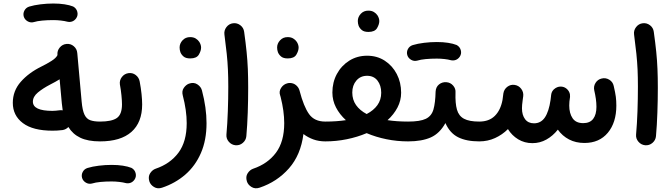

<svg xmlns="http://www.w3.org/2000/svg" viewBox="-20 -754 3738 1069"><path d="M51.3 -181.6Q51.3 -248 95.7 -298.6Q140.1 -349.1 211.9 -384.3Q240.7 -398.4 266.4 -414.6Q292 -430.7 299.8 -446.8V-449.2Q297.9 -471.7 312.7 -489.5Q327.6 -507.3 350.1 -509.3Q373 -511.7 390.6 -496.8Q408.2 -481.9 410.2 -459L411.1 -449.7Q411.6 -446.8 411.6 -443.8L434.6 -188.5Q439 -139.6 450.2 -116Q461.4 -92.3 482.4 -84.7Q503.4 -77.1 536.6 -77.1H537.1Q560.1 -77.1 576.2 -61Q592.3 -44.9 592.3 -22Q592.3 0.5 576.2 16.8Q560.1 33.2 537.1 33.2H536.6Q469.7 33.2 427.2 12.9Q384.8 -7.3 360.8 -46.9Q347.2 -32.7 328.1 -29.8Q314.5 -27.8 298.8 -27.1Q283.2 -26.4 272 -26.4Q163.6 -26.4 107.4 -68.6Q51.3 -110.8 51.3 -181.6ZM163.1 -188Q163.1 -136.7 272 -136.7Q279.8 -136.7 290.8 -137.7Q301.8 -138.7 312.5 -140.1Q320.8 -141.1 329.1 -139.6Q326.2 -157.7 324.2 -178.7L312 -312.5Q289.1 -298.3 259.3 -283.2Q218.8 -262.2 190.9 -239Q163.1 -215.8 163.1 -188ZM112.3 -661.6Q107.4 -679.2 116 -695.3Q124.5 -711.4 142.6 -717.3Q169.9 -725.6 205.8 -730Q241.7 -734.4 276.9 -734.4Q311.5 -734.4 339.6 -730Q367.7 -725.6 387.2 -717.8Q405.3 -708 410.4 -688.5Q415.5 -668.9 404.3 -652.3Q395 -639.2 381.8 -634.5Q368.7 -629.9 354.5 -633.3Q340.3 -637.2 319.1 -639.6Q297.9 -642.1 276.9 -642.1Q243.7 -642.1 215.1 -639.4Q186.5 -636.7 168 -630.9Q150.4 -626 134 -635.3Q117.7 -644.5 112.3 -661.6Z M481.9 -22Q481.9 -44.9 498.3 -61Q514.6 -77.1 537.1 -77.1Q602.5 -77.1 630.9 -97.2Q659.2 -117.2 659.2 -172.9Q659.2 -192.4 656.2 -222.9Q653.3 -253.4 647.5 -284.2Q644.5 -306.6 658.4 -325Q672.4 -343.3 694.8 -346.7Q717.8 -350.1 735.8 -336.2Q753.9 -322.3 757.8 -299.8Q764.6 -263.7 768.1 -230.5Q771.5 -197.3 771.5 -172.4Q771.5 -72.3 711.7 -19.5Q651.9 33.2 537.1 33.2Q514.6 33.2 498.3 16.8Q481.9 0.5 481.9 -22ZM437 236.8Q432.1 219.2 440.7 203.1Q449.2 187 467.3 181.2Q494.6 172.9 530.5 168.5Q566.4 164.1 601.6 164.1Q636.2 164.1 664.3 168.5Q692.4 172.9 711.9 180.7Q730 190.4 735.1 210Q740.2 229.5 729 246.1Q719.7 259.3 706.5 263.9Q693.4 268.6 679.2 265.1Q665 261.2 643.8 258.8Q622.6 256.3 601.6 256.3Q568.4 256.3 539.8 259Q511.2 261.7 492.7 267.6Q475.1 272.5 458.7 263.2Q442.4 253.9 437 236.8Z M1031.7 -288.1Q1058.6 -297.9 1079.1 -284.2Q1099.6 -270.5 1104.5 -250Q1129.9 -153.8 1129.9 -68.4Q1129.9 26.4 1098.6 98.1Q1067.4 169.9 1011.5 218.3Q955.6 266.6 882.3 291Q857.4 299.3 837.4 287.1Q817.4 274.9 811.5 255.4Q803.7 229.5 815.9 210.7Q828.1 191.9 846.2 185.5Q927.2 158.2 973.4 96.4Q1019.5 34.7 1019.5 -68.4Q1019.5 -138.7 997.6 -222.7Q991.2 -247.1 1003.2 -264.4Q1015.1 -281.7 1031.7 -288.1ZM980 -489.7Q980 -511.7 996.3 -529.5Q1012.7 -547.4 1038.6 -547.4Q1057.1 -547.4 1069.8 -539.6Q1082.5 -531.7 1089.8 -520.5Q1099.6 -504.4 1099.6 -489.3Q1099.6 -471.2 1087.2 -450Q1074.7 -428.7 1039.1 -428.7Q1014.6 -428.7 1002.2 -439.2Q989.7 -449.7 984.4 -463.4Q980 -476.1 980 -489.7Z M1229.5 -562Q1226.6 -584.5 1240.7 -603Q1254.9 -621.6 1277.3 -624.5Q1299.8 -627.4 1318.1 -613.5Q1336.4 -599.6 1339.4 -576.7Q1348.1 -513.7 1353 -465.1Q1357.9 -416.5 1359.9 -369.9Q1361.8 -323.2 1361.8 -265.1Q1361.8 -197.3 1359.4 -127Q1356.9 -56.6 1351.6 3.9Q1349.6 26.4 1332 41.5Q1314.5 56.6 1291.5 54.7Q1269 52.7 1253.9 35.2Q1238.8 17.6 1240.7 -4.9Q1246.1 -65.4 1248.5 -135Q1251 -204.6 1251 -270.5Q1251 -324.7 1249 -366.9Q1247.1 -409.2 1242.4 -454.3Q1237.8 -499.5 1229.5 -562Z M1539.6 -223.6Q1532.2 -245.1 1545.4 -265.1Q1558.6 -285.2 1581.1 -290.5Q1588.9 -292.5 1596.2 -292Q1614.7 -291 1628.2 -279.8Q1641.6 -268.6 1646.5 -253.4Q1647.5 -251.5 1647.9 -249Q1670.9 -160.6 1700.7 -118.9Q1730.5 -77.1 1791 -77.1H1791.5Q1814.5 -77.1 1830.6 -61Q1846.7 -44.9 1846.7 -22Q1846.7 0.5 1830.6 16.8Q1814.5 33.2 1791.5 33.2H1791Q1754.9 33.2 1724.6 22.2Q1694.3 11.2 1669.4 -7.8Q1654.8 108.4 1588.9 183.3Q1522.9 258.3 1425.3 291Q1400.4 299.3 1380.4 287.1Q1360.4 274.9 1354.5 255.4Q1346.7 229.5 1358.9 210.7Q1371.1 191.9 1389.2 185.5Q1470.2 158.2 1516.4 96.4Q1562.5 34.7 1562.5 -68.4Q1562.5 -134.8 1542.5 -213.9Q1541 -218.8 1539.6 -223.6ZM1522.9 -489.7Q1522.9 -511.7 1539.3 -529.5Q1555.7 -547.4 1581.5 -547.4Q1600.1 -547.4 1612.8 -539.6Q1625.5 -531.7 1632.8 -520.5Q1642.6 -504.4 1642.6 -489.3Q1642.6 -471.2 1630.1 -450Q1617.7 -428.7 1582 -428.7Q1557.6 -428.7 1545.2 -439.2Q1532.7 -449.7 1527.3 -463.4Q1522.9 -476.1 1522.9 -489.7Z M1736.3 -22Q1736.3 -44.9 1752.7 -61Q1769 -77.1 1791.5 -77.1Q1854 -77.1 1905.8 -85Q1870.6 -117.2 1850.6 -156Q1830.6 -194.8 1830.6 -238.8Q1830.6 -295.9 1855.7 -342.3Q1880.9 -388.7 1924.8 -416.3Q1968.8 -443.8 2023.9 -443.8Q2079.6 -443.8 2122.3 -416Q2165 -388.2 2189.2 -341.6Q2213.4 -294.9 2213.4 -237.8Q2213.4 -194.3 2193.1 -155.5Q2172.9 -116.7 2137.7 -85Q2189 -77.1 2252 -77.1H2252.4Q2275.4 -77.1 2291.5 -61Q2307.6 -44.9 2307.6 -22Q2307.6 0.5 2291.5 16.8Q2275.4 33.2 2252.4 33.2H2252Q2190.9 33.2 2131.8 21.2Q2072.8 9.3 2021.5 -12.7Q1969.7 9.3 1910.9 21.2Q1852.1 33.2 1791.5 33.2Q1769 33.2 1752.7 16.8Q1736.3 0.5 1736.3 -22ZM1941.4 -238.8Q1941.4 -198.7 1962.4 -168.9Q1983.4 -139.2 2021.5 -119.1Q2060.1 -139.2 2081.3 -168.7Q2102.5 -198.2 2102.5 -237.8Q2102.5 -278.3 2081.8 -305.2Q2061 -332 2023.9 -332Q1986.8 -332 1964.1 -305.4Q1941.4 -278.8 1941.4 -238.8ZM1972.2 -637.2Q1972.2 -659.2 1988.5 -677Q2004.9 -694.8 2030.8 -694.8Q2049.3 -694.8 2062 -687Q2074.7 -679.2 2082 -668Q2091.8 -651.9 2091.8 -636.7Q2091.8 -618.7 2079.3 -597.4Q2066.9 -576.2 2031.2 -576.2Q2006.8 -576.2 1994.4 -586.7Q1981.9 -597.2 1976.6 -610.8Q1972.2 -623.5 1972.2 -637.2Z M2196.8 -22Q2196.8 -44.9 2213.4 -61Q2230 -77.1 2252.4 -77.1Q2318.8 -77.1 2350.8 -92.5Q2382.8 -107.9 2393.3 -144.5Q2403.8 -181.2 2405.3 -243.7Q2406.7 -269.5 2424.1 -283.7Q2441.4 -297.9 2464.8 -296.4Q2487.8 -294.9 2502.9 -277.6Q2518.1 -260.3 2516.1 -237.8Q2514.2 -178.7 2524.2 -143.6Q2534.2 -108.4 2563.5 -92.8Q2592.8 -77.1 2647.9 -77.1H2648.4Q2671.4 -77.1 2687.5 -61Q2703.6 -44.9 2703.6 -22Q2703.6 0.5 2687.5 16.8Q2671.4 33.2 2648.4 33.2H2647.9Q2576.7 33.2 2530.5 10Q2484.4 -13.2 2460 -68.8Q2428.2 -11.2 2378.7 11Q2329.1 33.2 2252.4 33.2Q2230 33.2 2213.4 16.8Q2196.8 0.5 2196.8 -22ZM2247.6 -447.3Q2242.7 -464.8 2251.2 -481Q2259.8 -497.1 2277.8 -502.9Q2305.2 -511.2 2341.1 -515.6Q2377 -520 2412.1 -520Q2446.8 -520 2474.9 -515.6Q2502.9 -511.2 2522.5 -503.4Q2540.5 -493.7 2545.7 -474.1Q2550.8 -454.6 2539.6 -438Q2530.3 -424.8 2517.1 -420.2Q2503.9 -415.5 2489.7 -418.9Q2475.6 -422.9 2454.3 -425.3Q2433.1 -427.7 2412.1 -427.7Q2378.9 -427.7 2350.3 -425Q2321.8 -422.4 2303.2 -416.5Q2285.6 -411.6 2269.3 -420.9Q2252.9 -430.2 2247.6 -447.3Z M2593.3 -22Q2593.3 -44.9 2609.4 -61Q2625.5 -77.1 2648.4 -77.1Q2703.1 -77.1 2735.1 -108.9Q2767.1 -140.6 2777.8 -197.3Q2779.8 -211.4 2782.7 -234.4Q2786.6 -257.3 2804.9 -271Q2823.2 -284.7 2845.7 -281.2Q2868.2 -277.8 2882.1 -259.3Q2896 -240.7 2893.1 -217.8Q2892.6 -213.9 2892.1 -210.9Q2891.1 -203.6 2890.1 -196.3Q2887.7 -179.7 2887 -169.9Q2886.2 -160.2 2886.2 -150.9Q2886.2 -113.3 2903.6 -90.3Q2920.9 -67.4 2953.1 -67.4Q2991.7 -67.4 3013.9 -100.3Q3036.1 -133.3 3045.4 -197.8Q3046.4 -209.5 3048.3 -222.2V-224.1Q3050.8 -250 3073.2 -263.7Q3073.2 -264.2 3073.7 -264.2Q3073.7 -264.2 3074.2 -264.2Q3090.3 -273.9 3108.9 -271.5Q3126 -269 3138.2 -256.8Q3150.4 -244.6 3153.3 -228.5Q3153.3 -228 3153.3 -227.5Q3153.3 -227.5 3153.3 -227.1Q3154.3 -220.7 3153.8 -214.4Q3152.3 -201.2 3150.4 -188.5Q3149.4 -176.8 3149.4 -166.5Q3149.4 -123 3168 -95.7Q3186.5 -68.4 3227.1 -68.4Q3264.6 -68.4 3282.7 -92.3Q3300.8 -116.2 3300.8 -159.2Q3300.8 -180.7 3297.6 -203.4Q3294.4 -226.1 3288.6 -251Q3283.7 -273.4 3295.9 -292.7Q3308.1 -312 3330.1 -316.9Q3352.1 -322.3 3372.1 -310.3Q3392.1 -298.3 3397 -275.4Q3405.8 -237.8 3408.7 -215.3Q3411.6 -192.9 3411.6 -166Q3411.6 -71.8 3364.3 -14.9Q3316.9 42 3233.9 42Q3186 42 3148.4 22.5Q3110.8 2.9 3085.9 -32.2Q3058.1 2.9 3022.2 22.9Q2986.3 43 2944.3 43Q2900.4 43 2865.2 21.7Q2830.1 0.5 2808.1 -35.2Q2776.9 -3.9 2736.3 14.6Q2695.8 33.2 2648.4 33.2Q2626 33.2 2609.6 16.8Q2593.3 0.5 2593.3 -22Z M3510.3 -562Q3507.3 -584.5 3521.5 -603Q3535.6 -621.6 3558.1 -624.5Q3580.6 -627.4 3598.9 -613.5Q3617.2 -599.6 3620.1 -576.7Q3628.9 -513.7 3633.8 -465.1Q3638.7 -416.5 3640.6 -369.9Q3642.6 -323.2 3642.6 -265.1Q3642.6 -197.3 3640.1 -127Q3637.7 -56.6 3632.3 3.9Q3630.4 26.4 3612.8 41.5Q3595.2 56.6 3572.3 54.7Q3549.8 52.7 3534.7 35.2Q3519.5 17.6 3521.5 -4.9Q3526.9 -65.4 3529.3 -135Q3531.7 -204.6 3531.7 -270.5Q3531.7 -324.7 3529.8 -366.9Q3527.8 -409.2 3523.2 -454.3Q3518.6 -499.5 3510.3 -562Z"/></svg>

Font: Mikhak-DS2-FD SemiBold
Style: Regular
Weight: 600
Designer: Amin Abedi
Version: Version 3.2